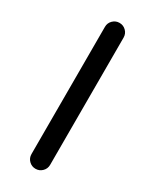

<svg xmlns="http://www.w3.org/2000/svg" viewBox="-191 -784 675 836"><g transform="rotate(30 146.5 -366.5)"><path d="M99.6 -46.9V-686.5Q99.6 -706.1 113.3 -719.7Q127 -733.4 146.5 -733.4Q166 -733.4 179.7 -719.7Q193.4 -706.1 193.4 -686.5V-46.9Q193.4 -27.3 179.7 -13.7Q166 0 146.5 0Q127 0 113.3 -13.7Q99.6 -27.3 99.6 -46.9Z"/></g></svg>

Font: irohamaru Regular
Style: Regular
Weight: 400
Designer: [Source Han Sans]
Ryoko NISHIZUKA  (kana & ideographs); Paul D. Hunt (Latin, Greek & Cyrillic); Wenlong ZHANG  (bopomofo
Version: Version 1.00